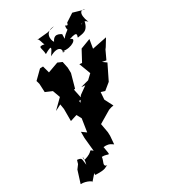

<svg xmlns="http://www.w3.org/2000/svg" viewBox="-248 -879 1091 1236"><g transform="rotate(-30 298.0 -261.0)"><path d="M41 97 20 125 -9 217C35 215 78 244 63 244C125 177 94 198 103 213C189 217 181 199 200 198C166 190 195 165 197 133C251 131 253 172 238 84C264 82 279 83 306 103L311 42L310 15L298 -52L389 -106L410 -113L427 -116L395 -178L399 -232L428 -223L477 -263L532 -375L503 -396L533 -390L563 -454L572 -466L605 -520L496 -498L507 -564L433 -536L389 -454L370 -456L402 -371L367 -338L307 -322L335 -319L279 -279L252 -237L250 -252L274 -254L258 -331L267 -333L295 -434L294 -474L284 -522L252 -536L174 -508L160 -560L137 -559L77 -500L84 -475L87 -412L136 -391L156 -336L89 -270L134 -293L140 -256V-166L190 -182L209 -147L194 -50L161 -74V-28L171 73C139 45 173 71 90 95C83 54 100 74 85 127C77 82 88 74 49 70ZM371 -681C378 -667 329 -724 301 -662C284 -685 279 -747 350 -749L295 -735L211 -727C226 -738 232 -686 240 -679C186 -689 215 -667 216 -620C283 -659 270 -638 238 -591C310 -631 325 -592 318 -580C304 -572 350 -568 317 -582C383 -568 445 -616 398 -626C479 -655 442 -612 448 -609C486 -617 528 -608 540 -694C476 -637 523 -709 557 -663C525 -743 556 -759 579 -742L496 -766L436 -727C428 -685 410 -748 413 -692C423 -684 399 -683 370 -645Z"/></g></svg>

Font: Asimov Aggro
Style: It
Weight: 500
Designer: Google
Version: Version 2.000980; 2014